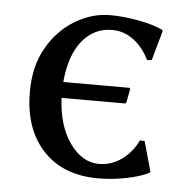

<svg xmlns="http://www.w3.org/2000/svg" viewBox="-42 -506 543 558"><g transform="rotate(5 230.0 -227.0)"><path d="M137.7 -213.4Q141.6 -132.3 177.5 -82Q213.4 -31.7 262.7 -31.7Q297.9 -31.7 328.1 -53Q358.4 -74.2 375.5 -110.4L389.2 -109.4L413.6 -22.5L411.6 -19Q387.2 -6.3 345.7 2Q304.2 10.3 264.2 10.3Q161.1 10.3 102.8 -52.5Q44.4 -115.2 44.4 -223.6Q44.4 -297.9 75.2 -351.8Q106 -405.8 155.3 -435.5Q204.6 -465.3 257.8 -465.3Q297.9 -465.3 342.5 -456.8Q387.2 -448.2 411.6 -436L413.6 -432.6L389.2 -345.7L375.5 -344.7Q358.4 -380.4 330.3 -401.6Q302.2 -422.9 267.1 -422.9Q214.4 -422.9 179.9 -380.4Q145.5 -337.9 138.7 -259.8H329.6Q334 -259.8 334 -255.9L326.7 -217.3Q325.7 -213.4 322.3 -213.4Z"/></g></svg>

Font: Kurinto Seri
Style: Regular
Weight: 400
Designer: Kurinto was developed by Clint Goss from a range of fonts that are compatible with the SIL Open Font License Version 1.1
Foundry: Clinton F. Goss
Version: Version 2.196; July 25, 2020